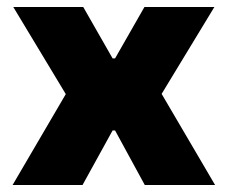

<svg xmlns="http://www.w3.org/2000/svg" viewBox="-20 -529 651 549"><path d="M16 0 198 -311 206 -197 18 -509H218L302 -362H309L393 -509H593L403 -196L412 -312L595 0H394L309 -156H302L216 0Z"/></svg>

Font: Nunito Sans 6pt Black
Style: Regular
Weight: 900
Version: Version 3.101;gftools[0.9.27]